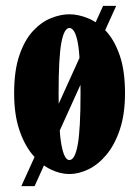

<svg xmlns="http://www.w3.org/2000/svg" viewBox="-20 -580 472 652"><path d="M52.5 52 330 -560H374.5L97.5 52ZM215.5 11Q184 11 151 -5.2Q118 -21.5 90 -55.2Q62 -89 45 -140.8Q28 -192.5 28 -263.5Q28 -340.5 45.8 -392.2Q63.5 -444 91.8 -474.5Q120 -505 152.8 -518.2Q185.5 -531.5 215.5 -531.5Q245.5 -531.5 278.5 -518.2Q311.5 -505 340 -474.5Q368.5 -444 386.5 -392.2Q404.5 -340.5 404.5 -263.5Q404.5 -192.5 387.2 -140.8Q370 -89 342 -55.2Q314 -21.5 280.8 -5.2Q247.5 11 215.5 11ZM215.5 -36.5Q234.5 -36.5 244 -88.8Q253.5 -141 253.5 -263.5Q253.5 -386.5 244 -435.8Q234.5 -485 215.5 -485Q198 -485 188.5 -435.8Q179 -386.5 179 -263.5Q179 -141 188.5 -88.8Q198 -36.5 215.5 -36.5Z"/></svg>

Font: Imbue Thin 10pt Black
Style: Regular
Weight: 900
Version: Version 1.102